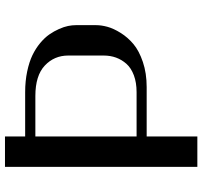

<svg xmlns="http://www.w3.org/2000/svg" viewBox="-41 -791 832 790"><g transform="rotate(-90 375.0 -396.0)"><path d="M208.5 -666.5V-250H390.6Q430.2 -250 460.2 -261.2Q490.2 -272.5 507.3 -291.7Q524.4 -311 533 -334.5Q541.5 -357.9 541.5 -385.3V-531.2Q541.5 -588.9 500.2 -627.7Q459 -666.5 375 -666.5ZM83.5 0V-791.5H208.5V-708.5H390.6Q436.5 -708.5 475.8 -700.2Q515.1 -691.9 543 -678.5Q570.8 -665 592.8 -646.7Q614.7 -628.4 628.2 -609.1Q641.6 -589.8 650.6 -569.3Q659.7 -548.8 663.1 -532Q666.5 -515.1 666.5 -500V-416.5Q666.5 -395 659.7 -369.9Q652.8 -344.7 634.5 -315.4Q616.2 -286.1 588.6 -262.9Q561 -239.7 514.9 -224.1Q468.8 -208.5 411.6 -208.5H208.5V0Z"/></g></svg>

Font: Resagnicto
Style: Bold
Weight: 700
Version: Version 0.9991